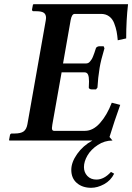

<svg xmlns="http://www.w3.org/2000/svg" viewBox="-20 -666 627 910"><path d="M412.1 224.1Q370.6 224.1 344.2 201.4Q317.9 178.7 317.9 139.2Q317.9 103 345.7 63.7Q373.5 24.4 418 0H24.9L22.9 -2L26.9 -23.9Q28.3 -33.2 36.1 -33.2H48.8Q78.1 -33.2 91.8 -43Q105.5 -52.7 109.9 -77.1L196.8 -568.8Q196.8 -569.3 197.5 -574.2Q198.2 -579.1 198.2 -581.5Q198.2 -598.1 187.5 -605.5Q176.8 -612.8 151.9 -612.8H138.2Q135.3 -612.8 133.3 -615.2Q131.3 -617.7 131.8 -621.1L136.2 -644L139.2 -646H586.9Q578.1 -571.3 578.1 -483.9L538.1 -475.1Q536.1 -498.5 532.7 -516.6Q529.3 -534.7 521.2 -555.7Q513.2 -576.7 497.3 -588.4Q481.4 -600.1 459 -600.1H334Q320.3 -600.1 314.9 -570.8L278.8 -365.2H387.2Q393.1 -365.2 397.9 -367.4Q402.8 -369.6 407.2 -375.2Q411.6 -380.9 414.6 -385.3Q417.5 -389.6 421.6 -400.1Q425.8 -410.6 427.7 -416.5L434.1 -436Q434.1 -439.5 439.2 -443.1Q444.3 -446.8 451.2 -446.8H471.2L475.1 -437Q458 -380.4 452.1 -344.2Q444.3 -296.9 441.9 -251L435.1 -242.2H415Q408.2 -242.2 404.1 -245.4Q399.9 -248.5 400.9 -252Q401.9 -272.5 401.9 -280.3Q401.9 -301.8 397.2 -312.5Q392.6 -323.2 379.9 -323.2H272L228 -75.2Q226.1 -61.5 226.1 -59.1Q226.1 -45.9 235.8 -45.9H382.8Q420.9 -45.9 453.9 -82.8Q486.8 -119.6 509.8 -179.2L549.8 -168.9Q521.5 -90.3 499 -16.6L513.2 0Q475.6 0 443.4 21.2Q411.1 42.5 394.5 71Q377.9 99.6 377.9 126Q377.9 150.9 394 168Q410.2 185.1 437 185.1Q473.1 185.1 505.9 148.9L521 157.2Q504.9 189.9 473.4 207Q441.9 224.1 412.1 224.1Z"/></svg>

Font: Linux Libertine G
Style: Semibold Italic
Weight: 600
Italic angle: -11.5°
Designer: Philipp H. Poll
Foundry: Philipp H. Poll
Version: Version 5.1.1